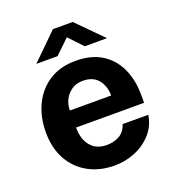

<svg xmlns="http://www.w3.org/2000/svg" viewBox="-131 -810 838 922"><g transform="rotate(-20 288.0 -348.5)"><path d="M186 -225Q185.5 -165.5 214.8 -130.5Q244 -95.5 296.5 -95.5Q334 -95.5 362 -111.5Q390 -127.5 401.5 -164H533Q524 -109 489 -70Q454 -31 403.8 -10.5Q353.5 10 300 10Q223 10 164.8 -22.2Q106.5 -54.5 74 -113.5Q41.5 -172.5 41.5 -252.5Q41.5 -330 71.2 -392.2Q101 -454.5 157 -490.8Q213 -527 292.5 -527Q371.5 -527 425 -493.8Q478.5 -460.5 506 -401.2Q533.5 -342 533.5 -264.5V-225ZM186 -312H397Q397 -359 371 -392Q345 -425 292 -425Q258.5 -425 234.8 -408.5Q211 -392 198.2 -366.2Q185.5 -340.5 186 -312ZM358.5 -577.5 292.5 -647.5 219.5 -577.5H111L243 -707H344L472.5 -577.5Z"/></g></svg>

Font: Public Sans
Style: Bold
Weight: 700
Designer: The Public Sans project authors (U.S. Web Design System). Libre Franklin designed by Pablo Impallari and Rodrigo Fuenzal
Version: Version 1.008; ttfautohint (v1.8.1) -l 8 -r 50 -G 200 -x 14 